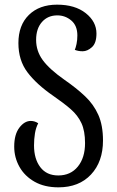

<svg xmlns="http://www.w3.org/2000/svg" viewBox="-20 -792 503 824"><path d="M231 12Q171 12 128.5 -12Q86 -36 63.5 -76Q41 -116 41 -163Q41 -215 63 -244Q85 -273 112 -273Q129 -273 144 -263Q134 -244 130 -219.5Q126 -195 126 -168Q126 -110 153 -74.5Q180 -39 230 -39Q283 -39 314 -77Q345 -115 345 -178Q345 -230 329.5 -263.5Q314 -297 283.5 -323.5Q253 -350 208 -381Q137 -430 98 -481.5Q59 -533 59 -607Q59 -684 104 -728Q149 -772 225 -772Q302 -772 348 -735.5Q394 -699 394 -648Q394 -607 374.5 -589.5Q355 -572 335 -572Q325 -572 317 -573.5Q309 -575 301 -578Q305 -587 308.5 -603.5Q312 -620 312 -640Q312 -682 286 -704Q260 -726 226 -726Q185 -726 160 -697.5Q135 -669 135 -621Q135 -573 163.5 -534Q192 -495 256 -450Q308 -414 345 -379Q382 -344 402 -299Q422 -254 422 -189Q422 -98 370.5 -43Q319 12 231 12Z"/></svg>

Font: Noto Serif Georgian Condensed
Style: Regular
Weight: 400
Width: 3
Designer: Monotype Design Team, Akaki Razmadze
Foundry: Google LLC
Version: Version 2.003; ttfautohint (v1.8.4.7-5d5b)